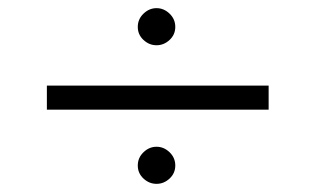

<svg xmlns="http://www.w3.org/2000/svg" viewBox="-20 -511 767 471"><path d="M396 -413Q382 -400 364 -400Q346 -400 332 -413Q318 -426 318 -445Q318 -464 332 -477.5Q346 -491 364 -491Q382 -491 396 -477.5Q410 -464 410 -445Q410 -426 396 -413ZM95 -301H639V-242H95ZM396 -73Q382 -60 364 -60Q346 -60 332 -73Q318 -86 318 -105Q318 -124 332 -137.5Q346 -151 364 -151Q382 -151 396 -137.5Q410 -124 410 -105Q410 -86 396 -73Z"/></svg>

Font: Oakes Grotesk Light
Style: Regular
Weight: 300
Designer: Samuel Oakes
Foundry: Samuel Oakes
Version: Version 1.000;PS 001.000;hotconv 1.0.88;makeotf.lib2.5.64775